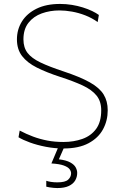

<svg xmlns="http://www.w3.org/2000/svg" viewBox="-20 -745 615 975"><path d="M302 9Q257 9 213 0.5Q169 -8 132.5 -21.2Q96 -34.5 74 -48L80 -82Q113 -64.5 147.8 -51.5Q182.5 -38.5 220.5 -31.2Q258.5 -24 302 -24Q354.5 -24 398.2 -39.5Q442 -55 468 -90.2Q494 -125.5 494 -185Q494 -230.5 470 -260Q446 -289.5 399.8 -311Q353.5 -332.5 287 -354Q216.5 -377 167.2 -401.8Q118 -426.5 92 -460.5Q66 -494.5 66 -545Q66 -595 91.2 -635.8Q116.5 -676.5 165.5 -700.8Q214.5 -725 285 -725Q316 -725 345.2 -720.2Q374.5 -715.5 400.8 -707.2Q427 -699 447.8 -689Q468.5 -679 482 -669L476 -633Q446.5 -654 413 -667Q379.5 -680 345.8 -686Q312 -692 282 -692Q234 -692 192.2 -677Q150.5 -662 124.8 -629.5Q99 -597 99 -545Q99 -503.5 120 -476.2Q141 -449 185.5 -427.8Q230 -406.5 301 -383Q387 -354.5 436.2 -326.8Q485.5 -299 506.2 -265.2Q527 -231.5 527 -185Q527 -132.5 503.2 -88.5Q479.5 -44.5 429.8 -17.8Q380 9 302 9ZM271 210Q262.5 210 252.2 209Q242 208 232.2 206.5Q222.5 205 215 203V173Q222.5 176 237.8 178.5Q253 181 271 181Q311.5 181 326.2 167.2Q341 153.5 341 135Q341 124.5 333.2 114Q325.5 103.5 304 95.5Q282.5 87.5 241 85L282 -12H307V0L279 64Q316.5 68.5 336.8 79.8Q357 91 364.5 105.2Q372 119.5 372 133Q372 154 361.8 171.5Q351.5 189 329.2 199.5Q307 210 271 210Z"/></svg>

Font: Commissioner Thin Thin
Style: Regular
Weight: 250
Version: Version 1.000